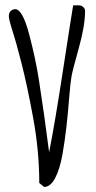

<svg xmlns="http://www.w3.org/2000/svg" viewBox="-20 -702 365 733"><path d="M167.5 -120.6Q189.5 -231 221.4 -439.5Q253.4 -647.9 259.3 -681.6H281.7Q290.5 -681.6 297.6 -675.3Q304.7 -668.9 304.7 -659.7Q304.7 -603.5 280.8 -518.3Q256.8 -433.1 252.7 -408.4Q248.5 -383.8 244.1 -328.6Q239.7 -273.4 233.9 -220.2Q228 -167 218.3 -111.8Q208.5 -56.6 190.7 -22.5Q172.9 11.7 148.4 11.7L129.9 -3.4Q129.9 -125 106.7 -251.5Q83.5 -377.9 61.3 -463.9Q39.1 -549.8 31.2 -572.8Q13.7 -627 13.7 -640.1Q13.7 -653.3 21.2 -660.2Q28.8 -667 38.1 -667Q65.9 -667 91.3 -571.3Q116.7 -475.1 129.4 -391.4Q142.1 -307.6 148.4 -263.2Q154.8 -218.8 160.4 -174.1Q166 -129.4 167.5 -120.6Z"/></svg>

Font: Amatic
Style: Bold
Weight: 700
Width: 3
Version: Version 2.000; ttfautohint (v0.92-dirty) -l 8 -r 50 -G 50 -x